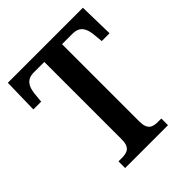

<svg xmlns="http://www.w3.org/2000/svg" viewBox="-199 -835 957 957"><g transform="rotate(-45 279.5 -357.0)"><path d="M128 0H430V-47H408C370 -47 342 -55 342 -115V-659H415C468 -659 483 -626 488 -582L493 -530H548L544 -714H15L11 -530H66L71 -582C76 -626 92 -659 144 -659H217V-113C217 -55 188 -47 151 -47H128Z"/></g></svg>

Font: Noto Serif Bengali Condensed
Style: Regular
Weight: 400
Width: 3
Designer: Juan Bruce, Universal Thirst, Indian Type Foundry and the Monotype Design Team.
Foundry: Monotype Imaging Inc.
Version: Version 2.003